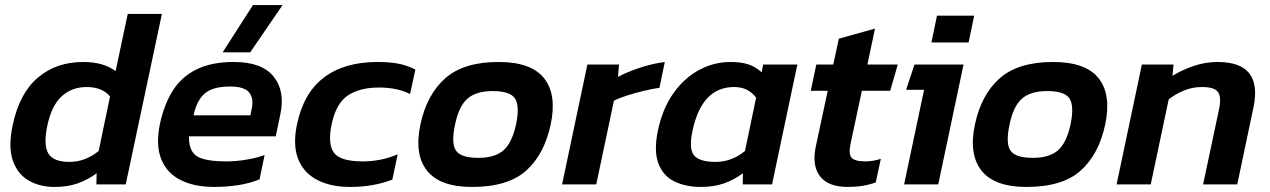

<svg xmlns="http://www.w3.org/2000/svg" viewBox="-20 -729 5021 759"><path d="M196 10Q137 10 93 -15.5Q49 -41 30.5 -95Q12 -149 30 -234Q57 -361 130 -422.5Q203 -484 309 -484Q389 -484 437 -448L485 -674H620L477 0H361L362 -44Q325 -17 285.5 -3.5Q246 10 196 10ZM254 -89Q317 -89 370 -132L415 -348Q383 -385 323 -385Q264 -385 224 -348.5Q184 -312 167 -232Q151 -156 171 -122.5Q191 -89 254 -89Z M860 -522 980 -709H1097L969 -522ZM826 10Q749 10 694.5 -17Q640 -44 617.5 -99.5Q595 -155 612 -238Q628 -314 662 -369Q696 -424 755.5 -454Q815 -484 905 -484Q1015 -484 1061.5 -426.5Q1108 -369 1088 -276L1070 -190H727Q726 -133 757.5 -112Q789 -91 876 -91Q914 -91 955 -98Q996 -105 1026 -116L1006 -20Q970 -5 924 2.5Q878 10 826 10ZM745 -273H970L975 -299Q984 -340 965 -363.5Q946 -387 889 -387Q822 -387 790 -360Q758 -333 745 -273Z M1363 10Q1287 10 1233.5 -18Q1180 -46 1158.5 -101Q1137 -156 1154 -237Q1180 -362 1261 -423Q1342 -484 1472 -484Q1522 -484 1556.5 -477Q1591 -470 1622 -454L1601 -357Q1579 -369 1547.5 -376Q1516 -383 1478 -383Q1402 -383 1355 -351.5Q1308 -320 1291 -237Q1275 -161 1299.5 -126Q1324 -91 1415 -91Q1450 -91 1485 -98Q1520 -105 1552 -119L1531 -19Q1457 10 1363 10Z M1846 10Q1719 10 1668 -54.5Q1617 -119 1642 -237Q1667 -355 1740 -419.5Q1813 -484 1951 -484Q2080 -484 2131 -419.5Q2182 -355 2157 -237Q2132 -119 2060 -54.5Q1988 10 1846 10ZM1871 -105Q1936 -105 1970 -134.5Q2004 -164 2020 -237Q2035 -310 2016 -339.5Q1997 -369 1927 -369Q1863 -369 1828.5 -339.5Q1794 -310 1779 -237Q1763 -164 1782 -134.5Q1801 -105 1871 -105Z M2202 0 2302 -474H2427L2423 -425Q2460 -445 2510.5 -461.5Q2561 -478 2608 -484L2587 -382Q2559 -378 2525.5 -370Q2492 -362 2460.5 -352Q2429 -342 2407 -331L2337 0Z M2751 10Q2690 10 2645.5 -12Q2601 -34 2582.5 -83.5Q2564 -133 2581 -214Q2599 -299 2641 -359Q2683 -419 2742 -451.5Q2801 -484 2868 -484Q2908 -484 2937 -475Q2966 -466 2991 -443L2997 -474H3132L3032 0H2916L2917 -44Q2880 -17 2840.5 -3.5Q2801 10 2751 10ZM2809 -89Q2872 -89 2925 -132L2969 -343Q2938 -385 2882 -385Q2755 -385 2718 -214Q2702 -141 2723.5 -115Q2745 -89 2809 -89Z M3332 10Q3253 10 3221 -33Q3189 -76 3205 -150L3252 -370H3185L3207 -474H3274L3296 -576L3439 -616L3409 -474H3529L3499 -370H3387L3342 -159Q3334 -120 3346.5 -105.5Q3359 -91 3402 -91Q3429 -91 3462 -101L3442 -8Q3394 10 3332 10Z M3662 -561 3684 -667H3831L3809 -561ZM3554 0 3633 -374H3562L3595 -474H3789L3689 0Z M4038 10Q3911 10 3860 -54.5Q3809 -119 3834 -237Q3859 -355 3932 -419.5Q4005 -484 4143 -484Q4272 -484 4323 -419.5Q4374 -355 4349 -237Q4324 -119 4252 -54.5Q4180 10 4038 10ZM4063 -105Q4128 -105 4162 -134.5Q4196 -164 4212 -237Q4227 -310 4208 -339.5Q4189 -369 4119 -369Q4055 -369 4020.5 -339.5Q3986 -310 3971 -237Q3955 -164 3974 -134.5Q3993 -105 4063 -105Z M4394 0 4494 -474H4619L4615 -429Q4649 -451 4696.5 -467.5Q4744 -484 4793 -484Q4973 -484 4935 -304L4871 0H4736L4799 -297Q4809 -345 4795 -365Q4781 -385 4731 -385Q4694 -385 4660 -371Q4626 -357 4600 -336L4529 0Z"/></svg>

Font: Kanit Medium
Style: Italic
Weight: 500
Italic angle: -12°
Designer: Katatrad Team
Foundry: CadsonDemak
Version: Version 2.000; ttfautohint (v1.8.3)